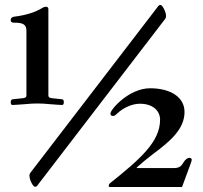

<svg xmlns="http://www.w3.org/2000/svg" viewBox="-20 -731 813 770"><path d="M98 -28C98 -22 99 -15 103 -5C109 9 115 18 121 18C126 18 129 15 132 10L643 -656C645 -659 646 -664 646 -666C646 -672 645 -678 641 -688C635 -702 629 -711 623 -711C618 -711 615 -708 612 -703L101 -37C99 -34 98 -30 98 -28ZM416 15C416 17 418 19 421 19H710L744 -73C746 -79 749 -87 749 -90C749 -95 745 -98 739 -98C731 -98 722 -89 718 -83C708 -66 701 -57 678 -57H529L528 -59C548 -77 571 -96 596 -115C666 -167 720 -215 720 -282C720 -342 663 -377 582 -377C497 -377 423 -292 423 -276C423 -269 426 -266 434 -266C439 -266 443 -269 448 -274C475 -300 511 -315 541 -315C595 -315 622 -285 622 -251C622 -162 542 -93 421 4C419 5 416 10 416 15ZM23 -321C23 -313 26 -310 30 -310C38 -310 63 -312 77 -313C93 -315 117 -316 130 -316C143 -316 167 -315 183 -313C197 -312 221 -310 229 -310C233 -310 236 -313 236 -321C236 -328 234 -333 228 -333L190 -337C182 -338 174 -339 174 -349V-695C174 -699 172 -704 164 -704C160 -704 154 -702 151 -700C124 -683 86 -670 36 -664C30 -663 23 -660 23 -650C23 -642 29 -640 37 -640C71 -640 86 -634 86 -607V-349C86 -339 78 -338 70 -337L32 -333C26 -333 23 -328 23 -321ZM236 -321Z"/></svg>

Font: Monomakh Unicode
Style: Regular
Weight: 400
Version: Version 1.2